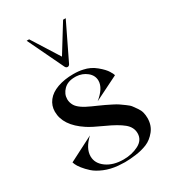

<svg xmlns="http://www.w3.org/2000/svg" viewBox="-193 -877 874 985"><g transform="rotate(-30 244.5 -384.0)"><path d="M246.1 -322.3Q251 -320.3 276.9 -308.6Q302.7 -296.9 311 -293Q319.3 -289.1 342.8 -277.3Q366.2 -265.6 375.5 -258.8Q384.8 -252 402.8 -239.3Q420.9 -226.6 428.7 -215.8Q436.5 -205.1 446.8 -190.4Q457 -175.8 460.9 -160.2Q464.8 -144.5 464.8 -127Q464.8 -84 440.4 -53.7Q416 -23.4 385.3 -10.7Q354.5 2 317.4 6.8Q281.2 11.7 252 11.7Q238.3 11.7 212.9 9.8Q168.9 5.9 132.8 -9.3Q96.7 -24.4 76.2 -43Q55.7 -61.5 41.5 -79.6Q27.3 -97.7 22.5 -109.4L17.6 -122.1L164.1 -197.3Q113.3 -149.4 113.3 -102.5Q113.3 -60.5 152.8 -32.2Q192.4 -3.9 252.9 -3.9Q302.7 -3.9 342.3 -24.4Q381.8 -44.9 381.8 -85Q381.8 -121.1 350.1 -147Q318.4 -172.9 255.4 -201.2Q192.4 -229.5 166 -247.1Q69.3 -310.5 69.3 -392.6Q69.3 -427.7 90.8 -455.6Q112.3 -483.4 153.3 -498Q195.3 -512.7 247.1 -512.7Q279.3 -512.7 303.7 -506.8Q342.8 -499 374 -473.1Q405.3 -447.3 417.5 -426.8Q429.7 -406.2 429.7 -400.4L286.1 -329.1Q342.8 -375 342.8 -418.9Q342.8 -450.2 316.4 -471.7Q290 -493.2 253.9 -495.1H246.1Q204.1 -495.1 180.2 -471.2Q156.2 -447.3 156.2 -416Q156.2 -396.5 167 -377.9Q183.6 -349.6 246.1 -322.3ZM254.9 -568.4Q250 -558.6 241.2 -558.6Q232.4 -558.6 227.5 -568.4L126 -780.3H140.6L242.2 -619.1L341.8 -780.3H357.4Z"/></g></svg>

Font: Olivea
Style: LigaturesFont
Weight: 400
Designer: Achmad Aprilia Pratama
Version: Version 001.000